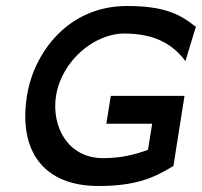

<svg xmlns="http://www.w3.org/2000/svg" viewBox="-20 -610 674 641"><path d="M70 -290C41 -106 125 11 309 11C432 11 493 -16 554 -53L559 -56L596 -290H350L335 -197H488L474 -110C432 -94 384 -82 324 -82C207 -82 151 -187 167 -290C186 -407 294 -498 395 -498C497 -498 551 -462 588 -420L599 -406L634 -521L629 -524C580 -563 527 -590 404 -590C205 -590 92 -431 70 -290Z"/></svg>

Font: Charger Sport
Style: BdExtObl
Weight: 700
Designer: Jasper
Foundry: Cannot Into Space Fonts
Version: Version 1.1